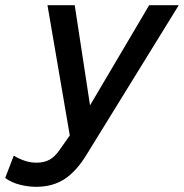

<svg xmlns="http://www.w3.org/2000/svg" viewBox="-129 -520 709 740"><path d="M11 200Q-20 200 -52 192Q-84 184 -109 166L-76 80Q-54 93 -32.5 100Q-11 107 12 107Q41 107 62 95.5Q83 84 102 56L140 2L54 -500H159L218 -114L446 -500H560L206 74Q166 140 120 170Q74 200 11 200Z"/></svg>

Font: Prodigy Sans Medium
Style: Italic
Weight: 500
Italic angle: -13°
Designer: Wei Huang
Foundry: Wei Huang
Version: Version 1.003; ttfautohint (v1.8.3)